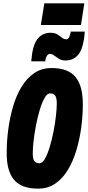

<svg xmlns="http://www.w3.org/2000/svg" viewBox="-20 -1114 525 1143"><path d="M206 9Q107 9 62.5 -45Q18 -99 20 -210Q20 -276 29.5 -346Q39 -416 58 -481Q77 -546 108.5 -597.5Q140 -649 184 -679Q228 -709 287 -709Q386 -709 430 -655Q474 -601 473 -490Q473 -424 463.5 -354Q454 -284 434.5 -219Q415 -154 384 -102.5Q353 -51 309 -21Q265 9 206 9ZM215 -142Q232 -142 247.5 -169Q263 -196 276 -239Q289 -282 298.5 -330.5Q308 -379 313 -423.5Q318 -468 318 -497Q318 -533 308 -545.5Q298 -558 278 -558Q261 -558 245.5 -531Q230 -504 217 -461Q204 -418 194.5 -369Q185 -320 180 -276Q175 -232 175 -202Q175 -167 185 -154.5Q195 -142 215 -142ZM166 -749Q168 -772 171 -794Q181 -859 209 -889Q237 -919 282 -919Q305 -919 320.5 -909.5Q336 -900 348.5 -890Q361 -880 375 -880Q386 -880 392 -893.5Q398 -907 400 -919Q400 -919 400.5 -922Q401 -925 401 -926H485Q484 -914 482.5 -902.5Q481 -891 480 -881Q470 -814 442 -784Q414 -754 369 -754Q346 -754 330.5 -764Q315 -774 302.5 -783.5Q290 -793 277 -793Q266 -793 258.5 -780.5Q251 -768 250 -754Q250 -754 249.5 -751.5Q249 -749 249 -749ZM223 -965 244 -1094H482L462 -965Z"/></svg>

Font: Georama Condensed ExtraBold
Style: Italic
Weight: 800
Width: 3
Italic angle: -9°
Designer: Jean-Baptiste Levee
Foundry: Production Type
Version: Version 1.000